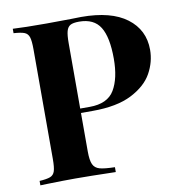

<svg xmlns="http://www.w3.org/2000/svg" viewBox="-80 -781 801 855"><g transform="rotate(-10 320.5 -354.0)"><path d="M268 -286V-112Q268 -72 276.5 -53.5Q285 -35 306.5 -29Q328 -23 375 -22V0Q252 -3 192 -3Q142 -3 66 -1L34 0V-20Q67 -22 82.5 -28Q98 -34 103.5 -51Q109 -68 109 -106V-602Q109 -640 103.5 -657Q98 -674 82.5 -680Q67 -686 34 -688V-708Q85 -705 186 -705L297 -706Q317 -707 343 -707Q478 -707 549 -653.5Q620 -600 620 -510Q620 -455 592 -404.5Q564 -354 497.5 -320Q431 -286 321 -286ZM268 -602V-306H311Q392 -306 423 -358Q454 -410 454 -499Q454 -596 425.5 -642Q397 -688 330 -688Q303 -688 290.5 -681Q278 -674 273 -656Q268 -638 268 -602Z"/></g></svg>

Font: Playfair Display SC
Style: Bold
Weight: 700
Designer: Claus Eggers Sørensen
Foundry: Claus Eggers Sørensen
Version: Version 1.200; ttfautohint (v1.6)